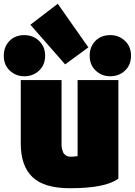

<svg xmlns="http://www.w3.org/2000/svg" viewBox="-60 -971 714 1017"><path d="M567 -25Q500 26 310 26Q174 26 112 -33Q50 -92 50 -211V-547H266V-278Q266 -269 266 -252.5Q266 -236 266 -228Q266 -220 266 -207Q266 -194 267.5 -187.5Q269 -181 271.5 -172Q274 -163 277.5 -158.5Q281 -154 286.5 -149.5Q292 -145 299 -143Q306 -141 316 -141Q334 -141 351 -144V-547H567ZM634 -676Q634 -627 602 -597Q570 -567 524 -567Q479 -567 447 -597Q415 -627 415 -675Q415 -723 445 -754Q475 -785 524 -785Q570 -785 602 -754.5Q634 -724 634 -676ZM179 -676Q179 -627 147 -597Q115 -567 69 -567Q24 -567 -8 -597Q-40 -627 -40 -675Q-40 -723 -10 -754Q20 -785 69 -785Q115 -785 147 -754.5Q179 -724 179 -676ZM246 -951 408 -720 285 -630 101 -840Z"/></svg>

Font: Repo
Style: ExtraBlack
Weight: 1000
Designer: Stefan Peev
Foundry: Context Ltd
Version: Version 001.000